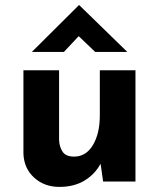

<svg xmlns="http://www.w3.org/2000/svg" viewBox="-20 -713 624 754"><path d="M213 21Q154 21 114 -15.5Q74 -52 72 -110V-437H212V-162Q214 -133 227 -115.5Q240 -98 271 -98Q318 -98 345 -143.5Q372 -189 372 -259V-437H512V0H385L375 -70Q353 -29 312 -4Q271 21 213 21ZM354 -509 289 -571 231 -509H105L290 -693H291L480 -509Z"/></svg>

Font: Reem Kufi Ink
Style: Bold
Weight: 700
Designer: Khaled Hosny
Version: Version 1.002